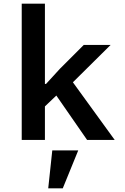

<svg xmlns="http://www.w3.org/2000/svg" viewBox="-20 -760 680 1043"><path d="M98 -740H224V-304H230L306 -387L435 -516H581L376 -313L603 0H453L286 -241L224 -182V0H98ZM264 57H405L321 263H242Z"/></svg>

Font: Writer SemiBold
Style: Regular
Weight: 600
Monospace: yes
Designer: Mike Abbink, Paul van der Laan, Pieter van Rosmalen
Foundry: Bold Monday
Version: Version 2.001 2020